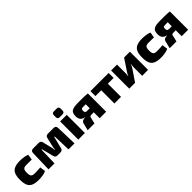

<svg xmlns="http://www.w3.org/2000/svg" viewBox="363 -2213 3717 3717"><g transform="rotate(-45 2221.5 -354.5)"><path d="M292 -511Q321 -511 356 -508Q391 -505 426 -497.5Q461 -490 490 -477L471 -364Q426 -364 390 -364.5Q354 -365 323 -365Q286 -365 264 -355.5Q242 -346 232.5 -321Q223 -296 223 -249Q223 -203 232.5 -177.5Q242 -152 264 -142.5Q286 -133 323 -133Q340 -133 365.5 -133.5Q391 -134 421 -135.5Q451 -137 481 -140L497 -26Q455 -5 400 3.5Q345 12 291 12Q196 12 139 -13.5Q82 -39 57.5 -96.5Q33 -154 33 -249Q33 -346 58 -403Q83 -460 140.5 -485.5Q198 -511 292 -511Z M1204 -497Q1265 -497 1266 -435L1279 0H1115L1102 -365H1089L1030 -124Q1025 -97 1007.5 -82.5Q990 -68 962 -68H882Q854 -68 836.5 -82.5Q819 -97 814 -124L753 -365H741L731 0H567L579 -435Q580 -497 642 -497H795Q823 -497 840.5 -483Q858 -469 862 -440L907 -256Q912 -238 914 -219.5Q916 -201 917 -182H926Q928 -201 929.5 -219.5Q931 -238 936 -256L980 -440Q989 -497 1048 -497Z M1563 -497V0H1382V-497ZM1512 -721Q1565 -721 1565 -667V-615Q1565 -561 1512 -561H1434Q1381 -561 1381 -615V-667Q1381 -721 1434 -721Z M1893 -509Q1961 -509 2005.5 -508.5Q2050 -508 2082 -506.5Q2114 -505 2145 -501L2132 -378Q2124 -381 2062 -381.5Q2000 -382 1897 -382Q1863 -382 1852 -372Q1841 -362 1841 -336Q1841 -298 1852 -285Q1863 -272 1897 -272H2133L2136 -165Q2117 -164 2091.5 -163Q2066 -162 2022 -162Q1978 -162 1904 -162Q1880 -162 1869.5 -156Q1859 -150 1856 -133L1825 0H1639L1678 -157Q1685 -179 1702 -190Q1719 -201 1739 -205Q1759 -209 1774 -210V-215Q1731 -223 1707.5 -243.5Q1684 -264 1674 -292Q1664 -320 1664 -349Q1664 -396 1674 -427Q1684 -458 1709.5 -476Q1735 -494 1779.5 -501.5Q1824 -509 1893 -509ZM2145 -501V0H1968V-501Z M2552 -497V0H2371V-497ZM2710 -497V-361H2212V-497Z M3292 -497V0L3130 2V-223Q3130 -245 3132 -265.5Q3134 -286 3137 -311H3133Q3126 -290 3114.5 -267Q3103 -244 3092 -228L2937 0H2777V-497H2939V-262Q2939 -243 2937 -225Q2935 -207 2932 -185H2936Q2943 -206 2953 -223.5Q2963 -241 2974 -258L3133 -497Z M3638 -511Q3667 -511 3702 -508Q3737 -505 3772 -497.5Q3807 -490 3836 -477L3817 -364Q3772 -364 3736 -364.5Q3700 -365 3669 -365Q3632 -365 3610 -355.5Q3588 -346 3578.5 -321Q3569 -296 3569 -249Q3569 -203 3578.5 -177.5Q3588 -152 3610 -142.5Q3632 -133 3669 -133Q3686 -133 3711.5 -133.5Q3737 -134 3767 -135.5Q3797 -137 3827 -140L3843 -26Q3801 -5 3746 3.5Q3691 12 3637 12Q3542 12 3485 -13.5Q3428 -39 3403.5 -96.5Q3379 -154 3379 -249Q3379 -346 3404 -403Q3429 -460 3486.5 -485.5Q3544 -511 3638 -511Z M4138 -509Q4206 -509 4250.5 -508.5Q4295 -508 4327 -506.5Q4359 -505 4390 -501L4377 -378Q4369 -381 4307 -381.5Q4245 -382 4142 -382Q4108 -382 4097 -372Q4086 -362 4086 -336Q4086 -298 4097 -285Q4108 -272 4142 -272H4378L4381 -165Q4362 -164 4336.5 -163Q4311 -162 4267 -162Q4223 -162 4149 -162Q4125 -162 4114.5 -156Q4104 -150 4101 -133L4070 0H3884L3923 -157Q3930 -179 3947 -190Q3964 -201 3984 -205Q4004 -209 4019 -210V-215Q3976 -223 3952.5 -243.5Q3929 -264 3919 -292Q3909 -320 3909 -349Q3909 -396 3919 -427Q3929 -458 3954.5 -476Q3980 -494 4024.5 -501.5Q4069 -509 4138 -509ZM4390 -501V0H4213V-501Z"/></g></svg>

Font: Exo 2 ExtraBold
Style: Regular
Weight: 800
Designer: Natanael Gama
Foundry: Natanael Gama
Version: Version 2.010